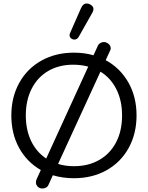

<svg xmlns="http://www.w3.org/2000/svg" viewBox="-20 -1012 848 1101"><path d="M763 -350Q763 -245 717.5 -163Q672 -81 590.5 -35.5Q509 10 404 10Q340 10 283 -7L258 48Q254 58 244.5 63.5Q235 69 224 69Q207 69 196.5 58.5Q186 48 186 34Q186 26 189 18L214 -37Q134 -83 89.5 -164Q45 -245 45 -350Q45 -455 90.5 -537Q136 -619 217.5 -664.5Q299 -710 404 -710Q465 -710 516 -695L541 -749Q545 -759 555 -765Q565 -771 576 -771Q585 -771 592 -767Q603 -762 609 -753.5Q615 -745 615 -735Q615 -729 612 -723L586 -667Q669 -622 716 -539.5Q763 -457 763 -350ZM245 -103 486 -630Q445 -641 400 -641Q318 -641 256.5 -605Q195 -569 161.5 -503Q128 -437 128 -350Q128 -267 158.5 -203.5Q189 -140 245 -103ZM680 -350Q680 -435 647.5 -500Q615 -565 556 -601L313 -72Q353 -59 404 -59Q487 -59 549.5 -95Q612 -131 646 -196.5Q680 -262 680 -350ZM379 -810Q379 -817 382 -823L444 -964Q456 -992 477 -992Q487 -992 496 -987Q516 -977 516 -960Q516 -951 510 -940L432 -802Q423 -785 406 -785Q400 -785 394 -788Q379 -795 379 -810Z"/></svg>

Font: Kodchasan
Style: Regular
Weight: 400
Version: Version 1.000; ttfautohint (v1.6)